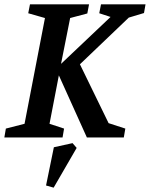

<svg xmlns="http://www.w3.org/2000/svg" viewBox="-33 -633 690 884"><path d="M-13 0 -6 -41 80 -63 174 -550 97 -572 105 -613H377L369 -571L290 -550L248 -339L476 -555L424 -572L432 -613H637L630 -573L560 -552L335 -337L467 -66L544 -41L537 0H367L238 -286L195 -63L262 -41L255 0ZM214 231 179 221 215 45 301 26 320 48Z"/></svg>

Font: Manuale SemiBold
Style: Italic
Weight: 600
Italic angle: -11°
Designer: Eduardo Tunni / Pablo Cosgaya
Foundry: Eduardo Tunni / Pablo Cosgaya
Version: Version 1.002